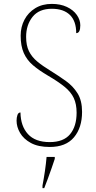

<svg xmlns="http://www.w3.org/2000/svg" viewBox="-20 -744 490 985"><path d="M235 10Q176 10 138.5 -10.5Q101 -31 83 -62Q65 -93 65 -125Q65 -141 69.5 -154Q74 -167 85 -167Q86 -97 123.5 -56Q161 -15 235 -15Q306 -15 339.5 -55.5Q373 -96 373 -166Q373 -210 358.5 -241Q344 -272 311.5 -298.5Q279 -325 226 -356Q180 -383 149 -409.5Q118 -436 102 -472Q86 -508 86 -561Q86 -606 105.5 -643Q125 -680 161 -702Q197 -724 246 -724Q290 -724 323 -708.5Q356 -693 374 -667.5Q392 -642 392 -614Q392 -574 371 -574Q371 -636 338.5 -667.5Q306 -699 246 -699Q180 -699 147 -657.5Q114 -616 114 -555Q114 -511 128.5 -481.5Q143 -452 170.5 -429Q198 -406 239 -381Q281 -355 318 -328.5Q355 -302 378 -265Q401 -228 401 -170Q401 -89 359.5 -39.5Q318 10 235 10ZM198 208Q205 171 210.5 133.5Q216 96 219 61H261V71Q254 92 244.5 119.5Q235 147 225 174Q215 201 207 221H198Z"/></svg>

Font: Noto Serif Tamil SemiCondensed Thin
Style: Italic
Weight: 100
Width: 4
Italic angle: -12°
Designer: Indian Type Foundry, Tom Grace, and the Monotype Design Team
Foundry: Monotype Imaging Inc.
Version: Version 2.003; ttfautohint (v1.8.4.7-5d5b)